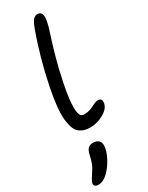

<svg xmlns="http://www.w3.org/2000/svg" viewBox="-279 -755 914 1187"><g transform="rotate(-30 177.5 -161.5)"><path d="M168.9 58.1Q146 58.1 128.7 53.2Q111.3 48.3 94.5 35.9Q77.6 23.4 68.4 -1Q59.1 -25.4 54.7 -61.5Q50.3 -97.7 55.7 -153.1Q61 -208.5 75.2 -279.8Q114.3 -474.6 176.8 -645Q190.9 -682.6 204.1 -697.8Q217.3 -712.9 234.9 -712.9Q278.8 -712.9 263.2 -639.2Q258.3 -613.3 241.9 -564Q225.6 -514.6 203.1 -435.8Q180.7 -356.9 161.1 -259.8Q150.4 -206.5 145.5 -166.3Q140.6 -126 140.6 -100.3Q140.6 -74.7 145 -58.8Q149.4 -43 156.7 -36.9Q164.1 -30.8 174.8 -30.8Q202.6 -30.8 224.4 -39.3Q246.1 -47.9 262.2 -56.4Q278.3 -64.9 292 -64.9Q323.7 -64.9 316.9 -27.8Q309.6 7.3 264.6 32.7Q219.7 58.1 168.9 58.1ZM36.1 390.1Q19.5 390.1 12 382.6Q4.4 375 6.8 361.8Q10.3 346.7 37.1 307.1Q55.7 280.8 64.5 257.6Q73.2 234.4 80.1 202.1Q90.8 147.9 133.8 147.9Q164.1 147.9 177.7 165Q191.4 182.1 184.1 216.8Q178.2 249.5 156.2 288.8Q134.3 328.1 104 357.9Q70.3 390.1 36.1 390.1Z"/></g></svg>

Font: Shantell Sans Irregular Bouncy
Style: Italic
Weight: 400
Italic angle: -11.31°
Designer: Stephen Nixon, Anya Danilova, Shantell Martin
Foundry: Arrow Type
Version: Version 1.006;[9816181b4]